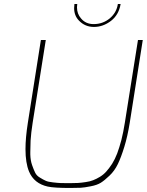

<svg xmlns="http://www.w3.org/2000/svg" viewBox="-20 -931 731 956"><path d="M447.8 -796.9Q403.3 -796.9 373 -828.6Q349.1 -853 349.1 -891.1Q349.1 -900.9 350.6 -911.1H364.7Q363.3 -902.8 363.3 -894.5Q363.3 -862.3 383.3 -839.4Q406.7 -811 446.3 -811Q491.7 -811 526.4 -839.4Q560.5 -868.2 566.9 -911.1H580.6Q571.8 -857.4 532.7 -827.1Q493.2 -796.9 447.8 -796.9ZM328.6 4.9Q249.5 4.9 217.8 -2Q149.4 -17.1 124.5 -77.1Q106.9 -119.6 106.9 -188.5Q106.9 -245.1 118.7 -319.8L183.6 -731.9H208L142.6 -319.8Q134.8 -270.5 132.3 -231Q130.9 -198.7 130.9 -173.8V-161.6Q131.8 -131.8 139.6 -109.4Q147.5 -86.9 154.8 -71.8Q162.1 -56.2 179.2 -46.4Q195.8 -36.1 208 -30.8Q219.7 -25.4 243.7 -22.9Q268.1 -20 283.2 -19.5Q298.3 -19 326.7 -19Q351.1 -19 368.2 -20Q384.8 -21 406.7 -24.4Q428.2 -27.3 443.8 -33.7Q459.5 -39.6 478 -50.8Q496.1 -62 509.8 -77.6Q523.4 -92.8 538.1 -115.2Q552.2 -137.7 563.5 -167Q574.2 -195.8 584.5 -234.4Q594.2 -272.9 601.6 -319.8L667 -731.9H690.9L626 -319.8Q615.2 -252.4 599.1 -200.2Q583 -147.9 566.9 -114.3Q550.3 -80.1 525.4 -56.6Q500.5 -32.7 481.9 -21Q462.9 -9.3 431.6 -3.4Q400.4 2.9 381.8 3.9Q363.3 4.9 328.6 4.9Z"/></svg>

Font: Squarion Thin
Style: Italic
Weight: 100
Designer: Natanael Gama
Version: Version 1.00;September 12, 2019;FontCreator 11.5.0.2425 64-b